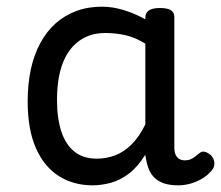

<svg xmlns="http://www.w3.org/2000/svg" viewBox="-20 -539 663 576"><path d="M258 17Q201 17 157 -10.5Q113 -38 88 -94Q63 -150 63 -235Q63 -287 72.5 -331Q82 -375 101 -410Q120 -445 147 -469Q174 -493 209 -506Q244 -519 286 -519Q318 -519 352 -508.5Q386 -498 416 -481V-486Q416 -501 427 -508Q438 -515 460 -515Q482 -515 492.5 -508.5Q503 -502 503 -488V-96Q503 -83 507 -74.5Q511 -66 518 -62Q525 -58 534 -58Q544 -58 550.5 -60.5Q557 -63 563.5 -68Q570 -73 579 -80Q586 -86 595 -83.5Q604 -81 613 -73Q622 -63 623 -52Q624 -41 619 -33Q608 -17 591 -6Q574 5 554.5 11Q535 17 515 17Q492 17 475 12Q458 7 446 -3.5Q434 -14 427.5 -29Q421 -44 418 -63Q418 -64 417 -67.5Q416 -71 416 -75Q393 -38 366.5 -18Q340 2 312 9.5Q284 17 258 17ZM151 -239Q151 -184 164 -144.5Q177 -105 203.5 -84Q230 -63 270 -63Q299 -63 325.5 -73Q352 -83 375 -106Q398 -129 416 -166V-408Q385 -427 356 -433.5Q327 -440 295 -440Q269 -440 247 -432Q225 -424 207 -408Q189 -392 176.5 -368Q164 -344 157.5 -312Q151 -280 151 -239Z"/></svg>

Font: Playwrite AR
Style: Regular
Weight: 400
Designer: Veronika Burian, José Scaglione
Foundry: TypeTogether
Version: Version 1.002